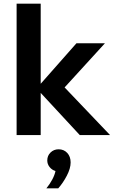

<svg xmlns="http://www.w3.org/2000/svg" viewBox="-20 -740 630 1052"><path d="M203 0H71V-720H203V-281L399 -503H555L334 -261L583 0H417L203 -231ZM299 292H234Q253 269 266.5 243.5Q280 218 284 197Q264 191 251.5 175Q239 159 239 139Q239 113 257 95.5Q275 78 301 78Q330 78 348.5 98Q367 118 367 150Q367 183 346 223Q325 263 299 292Z"/></svg>

Font: Wix Madefor Text
Style: Bold
Weight: 700
Designer: Dalton Maag Ltd
Foundry: Dalton Maag Ltd
Version: Version 3.100